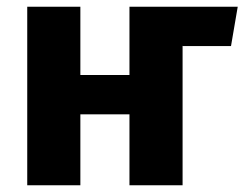

<svg xmlns="http://www.w3.org/2000/svg" viewBox="-20 -551 727 571"><path d="M687 -531 667 -414H524L523 -415V0H365V-211H219V0H61V-531H219V-328H365V-531Z"/></svg>

Font: FiraGO
Style: Bold
Weight: 700
Designer: bBox Type
Foundry: bBox Type GmbH
Version: Version 1.001;PS 001.001;hotconv 1.0.88;makeotf.lib2.5.64775